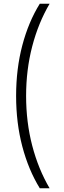

<svg xmlns="http://www.w3.org/2000/svg" viewBox="-20 -852 347 1037"><path d="M195 165Q134 66 100.5 -61Q67 -188 67 -334Q67 -480 100.5 -607Q134 -734 195 -832H248Q187 -728 154 -601.5Q121 -475 121 -334Q121 -192 154 -65.5Q187 61 248 165Z"/></svg>

Font: Noto Sans Gurmukhi Condensed Light
Style: Regular
Weight: 300
Width: 3
Designer: Jelle Bosma - Monotype Design Team
Foundry: Monotype Imaging Inc.
Version: Version 2.004; ttfautohint (v1.8.4.7-5d5b)